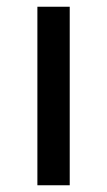

<svg xmlns="http://www.w3.org/2000/svg" viewBox="-20 -550 319 570"><path d="M187 0H91V-530H187Z"/></svg>

Font: false
Style: Regular
Weight: 500
Designer: Julieta Ulanovsky
Foundry: Julieta Ulanovsky
Version: Version 7.222;hotconv 1.0.109;makeotfexe 2.5.65596